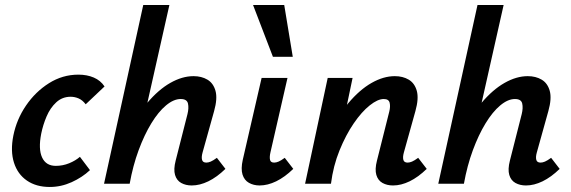

<svg xmlns="http://www.w3.org/2000/svg" viewBox="-20 -731 2272 764"><path d="M178 13Q124 13 87 -12.5Q50 -38 35.5 -84Q21 -130 33 -191Q46 -256 83.5 -311Q121 -366 175 -400Q229 -434 292 -434Q326 -434 353 -422.5Q380 -411 396 -387L321 -316Q308 -333 292.5 -339.5Q277 -346 261 -346Q228 -346 204 -324Q180 -302 165.5 -268Q151 -234 144 -199Q132 -138 147.5 -104.5Q163 -71 202 -71Q230 -71 255.5 -81.5Q281 -92 298 -107L338 -54Q307 -25 265 -6Q223 13 178 13Z M743 7Q719 7 701 -3Q683 -13 676.5 -35Q670 -57 679 -92L726 -277Q732 -301 728 -319Q724 -337 699 -337Q671 -337 640.5 -311.5Q610 -286 582 -240Q554 -194 531.5 -133Q509 -72 496 0H422Q446 -107 483 -187Q520 -267 565 -320.5Q610 -374 657.5 -401Q705 -428 750 -428Q782 -428 805.5 -414Q829 -400 837.5 -369.5Q846 -339 832 -289L786 -124Q781 -106 784 -95Q787 -84 801 -84Q809 -84 818.5 -88Q828 -92 843 -103L877 -59Q843 -26 809 -9.5Q775 7 743 7ZM394 0 550 -711H654L494 0Z M1013 7Q989 7 970.5 -3.5Q952 -14 945 -36.5Q938 -59 946 -95L1021 -421H1124L1056 -124Q1052 -106 1054.5 -95Q1057 -84 1071 -84Q1079 -84 1088.5 -88Q1098 -92 1113 -103L1147 -59Q1113 -26 1079 -9.5Q1045 7 1013 7ZM1066 -505 987 -711H1111L1145 -505Z M1544 7Q1520 7 1502 -3Q1484 -13 1477.5 -35Q1471 -57 1480 -92L1529 -287Q1534 -307 1530.5 -322Q1527 -337 1507 -337Q1483 -337 1451 -311.5Q1419 -286 1387.5 -240Q1356 -194 1331 -132.5Q1306 -71 1297 0H1223Q1247 -107 1284 -187Q1321 -267 1366 -320.5Q1411 -374 1458.5 -401Q1506 -428 1551 -428Q1583 -428 1606.5 -414Q1630 -400 1638.5 -369.5Q1647 -339 1633 -289L1587 -124Q1582 -106 1585 -95Q1588 -84 1602 -84Q1610 -84 1619.5 -88Q1629 -92 1644 -103L1678 -59Q1644 -26 1610 -9.5Q1576 7 1544 7ZM1194 0 1284 -421H1383L1295 0Z M2073 7Q2049 7 2031 -3Q2013 -13 2006.5 -35Q2000 -57 2009 -92L2056 -277Q2062 -301 2058 -319Q2054 -337 2029 -337Q2001 -337 1970.5 -311.5Q1940 -286 1912 -240Q1884 -194 1861.5 -133Q1839 -72 1826 0H1752Q1776 -107 1813 -187Q1850 -267 1895 -320.5Q1940 -374 1987.5 -401Q2035 -428 2080 -428Q2112 -428 2135.5 -414Q2159 -400 2167.5 -369.5Q2176 -339 2162 -289L2116 -124Q2111 -106 2114 -95Q2117 -84 2131 -84Q2139 -84 2148.5 -88Q2158 -92 2173 -103L2207 -59Q2173 -26 2139 -9.5Q2105 7 2073 7ZM1724 0 1880 -711H1984L1824 0Z"/></svg>

Font: Ysabeau Office
Style: Bold Italic
Weight: 700
Italic angle: -12°
Designer: Christian Thalmann (Catharsis Fonts)
Version: Version 2.001;gftools[0.9.30]; featfreeze: tnum,lnum,ss02